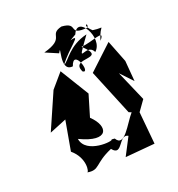

<svg xmlns="http://www.w3.org/2000/svg" viewBox="-200 -940 1030 1113"><g transform="rotate(-30 315.5 -383.0)"><path d="M303 -100C315 -85 133 -98 136 -200C286 -92 329 -176 258 -271L321 -397L245 -590L156 -517L18 -310L129 -334L64 -156C128 -80 95 3 85 -5C157 22 151 -26 273 -54C314 22 351 -109 399 -69L323 30L507 46L523 -155L580 -211L532 -411L588 -326L600 -454L571 -598L402 -488L468 -187L483 -178C428 -134 350 -19 322 -95ZM290 -684C338 -745 231 -584 321 -579C372 -674 396 -488 355 -525C322 -638 530 -508 421 -652C484 -643 599 -681 534 -627C577 -719 607 -676 525 -703C479 -762 531 -758 506 -731C378 -742 484 -786 379 -812C286 -806 371 -745 218 -731ZM426 -732C487 -830 558 -635 475 -586C454 -668 322 -545 482 -700C363 -693 315 -619 281 -611C352 -681 468 -725 384 -716Z"/></g></svg>

Font: Asimov Silicon
Style: Regular
Weight: 400
Designer: Google
Version: Version 2.000980; 2014